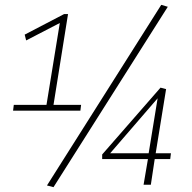

<svg xmlns="http://www.w3.org/2000/svg" viewBox="-20 -763 794 793"><path d="M34 -306 37 -330H172L227 -668L88 -596L82 -620L245 -705H261L201 -330H315L312 -306ZM201 10 174 3 646 -743 673 -735ZM402 -106V-125L643 -401L666 -395L623 -130H686L683 -106H619L603 0H573L591 -106ZM435 -130H594L631 -357Z"/></svg>

Font: Georama ExtraLight
Style: Italic
Weight: 200
Italic angle: -9°
Designer: Jean-Baptiste Levee
Foundry: Production Type
Version: Version 1.000